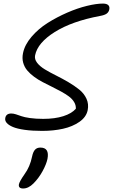

<svg xmlns="http://www.w3.org/2000/svg" viewBox="-20 -696 638 1084"><path d="M217.8 43Q162.1 43 119.9 37.1Q77.6 31.2 53.2 21Q28.8 10.7 17.8 -2.2Q6.8 -15.1 9.8 -29.8Q14.2 -55.2 43.9 -55.2Q55.2 -55.2 70.3 -50.5Q85.4 -45.9 101.1 -40Q116.7 -34.2 149.4 -29.5Q182.1 -24.9 224.1 -24.9Q289.6 -24.9 337.2 -40Q384.8 -55.2 408.2 -82Q409.2 -102.1 398.4 -119.9Q387.7 -137.7 368.9 -151.6Q350.1 -165.5 325.4 -179Q300.8 -192.4 274.2 -205.6Q247.6 -218.8 221.2 -232.4Q194.8 -246.1 172.4 -262.7Q149.9 -279.3 133.8 -298.3Q117.7 -317.4 110.8 -342.3Q104 -367.2 109.9 -396Q119.6 -443.4 158 -488.3Q196.3 -533.2 248.5 -566.2Q300.8 -599.1 359.1 -624.5Q417.5 -649.9 470.7 -662.8Q523.9 -675.8 561 -675.8Q582 -675.8 591.1 -667.2Q600.1 -658.7 597.2 -643.1Q594.2 -627.9 582.3 -619.1Q570.3 -610.4 544.9 -606Q386.2 -576.2 289.3 -515.4Q192.4 -454.6 178.2 -383.8Q173.8 -361.8 189.5 -341.6Q205.1 -321.3 233.4 -304.2Q261.7 -287.1 296.6 -269.8Q331.5 -252.4 365.7 -232.4Q399.9 -212.4 427.2 -190.4Q454.6 -168.5 468.3 -138.4Q481.9 -108.4 475.1 -74.2Q467.3 -35.2 428.5 -8.1Q389.6 19 335.7 31Q281.7 43 217.8 43ZM110.8 368.2Q82.5 368.2 86.9 344.2Q90.3 328.1 118.2 288.1Q149.4 245.6 161.1 188Q166.5 161.6 177.5 149.4Q188.5 137.2 208 137.2Q260.3 137.2 248 201.2Q241.7 231.4 220 271Q198.2 310.5 168.9 339.8Q140.6 368.2 110.8 368.2Z"/></svg>

Font: Shantell Sans Bouncy
Style: Italic
Weight: 300
Italic angle: -11.31°
Designer: Stephen Nixon, Anya Danilova, Shantell Martin
Foundry: Arrow Type
Version: Version 1.006;[9816181b4]